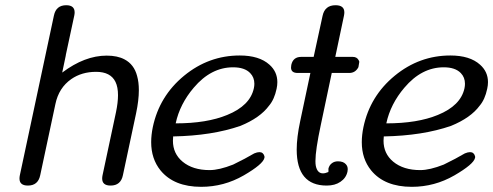

<svg xmlns="http://www.w3.org/2000/svg" viewBox="-20 -721 1916 746"><path d="M457.5 -40Q449.2 0 409.7 0Q377 0 377 -27.3Q377 -33.2 378.4 -40L430.7 -285.2Q438.5 -322.8 438.5 -351.1Q438.5 -382.8 428.7 -402.8Q409.7 -441.9 353.5 -441.9Q297.4 -441.9 256.8 -413.6Q208.5 -379.9 195.3 -316.9L136.2 -40Q127.9 0 88.4 0Q55.7 0 55.7 -27.3Q55.7 -33.2 57.1 -40L189.5 -660.6Q197.8 -700.7 237.3 -700.7Q270 -700.7 270 -672.9Q270 -667.5 268.6 -660.6L235.4 -505.9L235.8 -506.3L221.7 -439Q309.1 -504.9 394.5 -504.9Q436.5 -504.9 463.9 -490.2Q501 -470.7 512.7 -425.8Q519.5 -401.9 519.5 -370.6Q519.5 -331.5 508.8 -280.8Z M862.8 -274.4Q951.7 -310.5 966.3 -377.9Q968.3 -387.2 968.3 -395.5Q968.3 -420.4 952.1 -437Q930.7 -459.5 885.7 -459.5Q799.8 -459.5 732.9 -380.4Q678.7 -316.9 662.6 -241.7Q783.7 -241.7 862.8 -274.4ZM967.8 -125Q979.5 -129.9 987.8 -129.9Q1002.9 -129.9 1007.3 -114.3Q1007.8 -112.8 1007.8 -110.8Q1007.8 -109.4 1007.3 -107.4Q1002 -83 927.2 -39.6Q850.1 4.9 761.7 4.9Q655.8 4.9 603.5 -59.1Q567.4 -104 567.4 -168.5Q567.4 -196.3 573.7 -227.1Q599.1 -347.7 695.3 -426.8Q791 -505.4 911.6 -505.4Q987.3 -505.4 1026.9 -469.7Q1057.6 -442.4 1057.6 -401.9Q1057.6 -389.6 1054.7 -376Q1045.9 -334.5 1025.4 -310.5Q990.7 -263.2 914.1 -231.9Q804.2 -193.8 652.8 -190.9Q651.9 -182.6 651.9 -174.3Q651.9 -124 689.5 -92.8Q729 -60.1 794.4 -60.1Q831.5 -60.1 885.7 -81.5Q934.1 -105 967.8 -125Z M1323.2 -83.5Q1331.1 -75.7 1331.1 -63.5Q1331.1 -59.1 1330.1 -54.2Q1324.7 -29.3 1302.7 -14.6Q1281.7 0 1249.5 0Q1132.8 0 1132.8 -139.6Q1132.8 -187 1146.5 -251L1186 -437.5H1136.7Q1110.8 -437.5 1110.8 -458.5Q1110.8 -463.4 1111.8 -468.8Q1118.7 -500 1150.4 -500H1198.7L1233.4 -659.7Q1242.2 -700.7 1283.7 -700.7Q1317.9 -700.7 1317.9 -672.9Q1317.9 -667 1316.4 -659.7L1282.7 -500H1350.6Q1366.7 -500 1373.5 -487.3L1376 -481.4V-480.5L1372.6 -460Q1360.8 -437.5 1336.9 -437.5H1269L1226.6 -236.3Q1205.6 -138.2 1205.6 -95.2Q1205.6 -84 1207 -76.7Q1212.9 -47.4 1234.9 -47.4Q1243.7 -47.4 1255.9 -52.7Q1256.3 -57.1 1256.3 -60.1Q1256.3 -63 1255.9 -64.9Q1258.8 -78.6 1269 -86.4Q1278.8 -94.2 1293 -94.2Q1313.5 -94.2 1323.2 -83.5Z M1681.2 -274.4Q1770 -310.5 1784.7 -377.9Q1786.6 -387.2 1786.6 -395.5Q1786.6 -420.4 1770.5 -437Q1749 -459.5 1704.1 -459.5Q1618.2 -459.5 1551.3 -380.4Q1497.1 -316.9 1481 -241.7Q1602.1 -241.7 1681.2 -274.4ZM1786.1 -125Q1797.9 -129.9 1806.2 -129.9Q1821.3 -129.9 1825.7 -114.3Q1826.2 -112.8 1826.2 -110.8Q1826.2 -109.4 1825.7 -107.4Q1820.3 -83 1745.6 -39.6Q1668.5 4.9 1580.1 4.9Q1474.1 4.9 1421.9 -59.1Q1385.7 -104 1385.7 -168.5Q1385.7 -196.3 1392.1 -227.1Q1417.5 -347.7 1513.7 -426.8Q1609.4 -505.4 1730 -505.4Q1805.7 -505.4 1845.2 -469.7Q1876 -442.4 1876 -401.9Q1876 -389.6 1873 -376Q1864.3 -334.5 1843.8 -310.5Q1809.1 -263.2 1732.4 -231.9Q1622.6 -193.8 1471.2 -190.9Q1470.2 -182.6 1470.2 -174.3Q1470.2 -124 1507.8 -92.8Q1547.4 -60.1 1612.8 -60.1Q1649.9 -60.1 1704.1 -81.5Q1752.4 -105 1786.1 -125Z"/></svg>

Font: inglobal
Style: Italic
Weight: 400
Italic angle: -12°
Designer: Andrey Kochetov, Denis Davydov, Evgeny Yurtaev
Foundry: inglobal
Version: Version 1.00 September 25, 2014, initial release